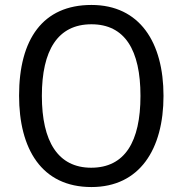

<svg xmlns="http://www.w3.org/2000/svg" viewBox="-20 -745 736 775"><path d="M640 -358C640 -574 544 -725 349 -725C153 -725 57 -587 57 -359C57 -145 147 10 349 10C544 10 640 -143 640 -358ZM149 -358C149 -542 213 -647 349 -647C484 -647 547 -543 547 -358C547 -173 484 -68 348 -68C214 -68 149 -174 149 -358Z"/></svg>

Font: Noto Sans Sinhala UI SemiCondensed
Style: Regular
Weight: 400
Width: 4
Designer: Jelle Bosma - Monotype Design Team
Foundry: Monotype Imaging Inc.
Version: Version 2.006